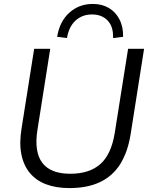

<svg xmlns="http://www.w3.org/2000/svg" viewBox="-20 -955 768 984"><path d="M335.6 8.9Q268.7 8.9 217.6 -10Q166.5 -29 133.9 -67.4Q101.3 -105.9 89.7 -163.3Q78 -220.6 90.5 -296.9L155.1 -705H237.5L171.9 -289.5Q154.2 -177.1 196.6 -120.8Q239 -64.5 339.9 -64.5Q438.3 -64.5 494.3 -114.1Q550.3 -163.8 568 -273.3L636.5 -705H718.4L649.9 -269.5Q635.4 -177.6 597.2 -115.7Q559 -53.9 494.1 -22.5Q429.3 8.9 335.6 8.9ZM323.3 -760 272.9 -766.3Q285.4 -844.8 335.2 -889.8Q385.1 -934.8 455.6 -934.8Q502.4 -934.8 537.5 -914.3Q572.6 -893.8 592.2 -855.8Q611.9 -817.9 610.9 -766.3L559.5 -760Q561.6 -818 532 -849.4Q502.3 -880.9 451.7 -880.9Q401 -880.9 366.9 -849.4Q332.8 -818 323.3 -760Z"/></svg>

Font: Nunito Sans 12pt ExtraLight
Style: Italic
Weight: 200
Italic angle: -9°
Designer: Vernon Adams
Foundry: Vernon Adams
Version: Version 3.101;gftools[0.9.27]